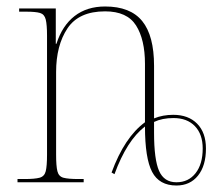

<svg xmlns="http://www.w3.org/2000/svg" viewBox="-20 -562 678 592"><path d="M324 -30Q364 -139 427 -185V-365Q427 -440 399.5 -483.5Q372 -527 304 -527Q223 -527 188 -474.5Q153 -422 153 -340V-85Q153 -50 157 -34Q161 -18 175.5 -14Q190 -10 222 -10H238V0H34V-10H56Q87 -10 102 -14Q117 -18 121 -34Q125 -50 125 -85V-452Q125 -486 121 -502Q117 -518 103.5 -522Q90 -526 61 -526H39V-536H152V-427H154Q172 -483 210 -512.5Q248 -542 304 -542Q382 -542 418.5 -497Q455 -452 455 -359V-197Q482 -208 514 -208Q561 -208 588 -180.5Q615 -153 615 -104Q615 -51 590.5 -20.5Q566 10 524 10Q471 10 449 -32Q427 -74 427 -172Q371 -129 333 -25ZM524 0Q561 0 583 -28Q605 -56 605 -104Q605 -148 581 -173Q557 -198 515 -198Q480 -198 455 -186V-153Q455 -70 470.5 -35Q486 0 524 0Z"/></svg>

Font: Noto Serif Display SemiCondensed Thin
Style: Regular
Weight: 100
Width: 4
Designer: Monotype Design Team
Foundry: Monotype Imaging Inc.
Version: Version 2.009